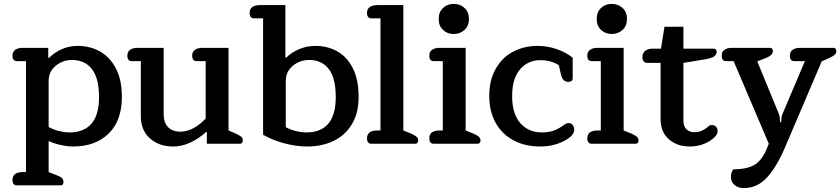

<svg xmlns="http://www.w3.org/2000/svg" viewBox="-20 -736 4302 983"><path d="M44 185Q44 145 97 145H113V-423H67Q44 -423 44 -451Q44 -471 58 -481Q72 -491 97 -491H227V-441L230 -439Q294 -501 378 -501Q440 -501 491 -473Q542 -445 573 -386.5Q604 -328 604 -240Q604 -118 536 -52Q468 14 355 14Q326 14 291.5 6.5Q257 -1 229 -14V145L270 161Q291 169 298 176.5Q305 184 305 196Q305 213 290 213H67Q44 213 44 185ZM487 -239Q487 -336 450.5 -382.5Q414 -429 349 -429Q301 -429 265 -399Q229 -369 229 -322V-86Q251 -73 281 -65.5Q311 -58 336 -58Q409 -58 448 -102.5Q487 -147 487 -239Z M701 -141V-423H655Q632 -423 632 -451Q632 -471 646 -481Q660 -491 685 -491H818V-151Q818 -109 840 -85.5Q862 -62 905 -62Q938 -62 971.5 -80.5Q1005 -99 1033 -129V-423H987Q964 -423 964 -451Q964 -471 978 -481Q992 -491 1017 -491H1150V-68L1187 -52Q1207 -43 1215 -36Q1223 -29 1223 -17Q1223 0 1208 0H1039V-60H1035Q952 14 866 14Q794 14 747.5 -27.5Q701 -69 701 -141Z M1327 -46V-642H1281Q1258 -642 1258 -670Q1258 -690 1272 -700Q1286 -710 1311 -710H1441V-441L1444 -440Q1474 -469 1513 -485Q1552 -501 1595 -501Q1657 -501 1707 -473Q1757 -445 1786.5 -386.5Q1816 -328 1816 -240Q1816 -156 1781 -99Q1746 -42 1686.5 -14Q1627 14 1554 14Q1497 14 1436.5 -2Q1376 -18 1327 -46ZM1699 -239Q1699 -337 1663 -383Q1627 -429 1563 -429Q1515 -429 1479 -399Q1443 -369 1443 -322V-85Q1466 -72 1495 -65Q1524 -58 1550 -58Q1622 -58 1660.5 -102.5Q1699 -147 1699 -239Z M1859 -28Q1859 -68 1912 -68H1928V-642H1882Q1859 -642 1859 -670Q1859 -690 1873 -700Q1887 -710 1912 -710H2045V-68L2085 -52Q2105 -43 2113 -35.5Q2121 -28 2121 -17Q2121 0 2106 0H1882Q1859 0 1859 -28Z M2226 -639Q2226 -674 2248 -695Q2270 -716 2303 -716Q2336 -716 2358.5 -695Q2381 -674 2381 -639Q2381 -604 2358.5 -583Q2336 -562 2303 -562Q2270 -562 2248 -583Q2226 -604 2226 -639ZM2178 -28Q2178 -68 2231 -68H2247V-423H2201Q2178 -423 2178 -451Q2178 -471 2192 -481Q2206 -491 2231 -491H2364V-68L2404 -52Q2424 -43 2432 -35.5Q2440 -28 2440 -17Q2440 0 2425 0H2201Q2178 0 2178 -28Z M2485 -245Q2485 -327 2518.5 -385Q2552 -443 2608 -472Q2664 -501 2732 -501Q2786 -501 2834.5 -483Q2883 -465 2912 -440V-336Q2912 -317 2889 -317Q2860 -317 2852 -355L2841 -402Q2824 -414 2799.5 -421Q2775 -428 2747 -428Q2683 -428 2642.5 -381Q2602 -334 2602 -244Q2602 -153 2644 -105.5Q2686 -58 2754 -58Q2787 -58 2812.5 -66.5Q2838 -75 2864 -94Q2880 -106 2891 -106Q2903 -106 2911.5 -96.5Q2920 -87 2920 -72Q2920 -45 2880 -21Q2822 14 2745 14Q2669 14 2610 -17Q2551 -48 2518 -106.5Q2485 -165 2485 -245Z M3035 -639Q3035 -674 3057 -695Q3079 -716 3112 -716Q3145 -716 3167.5 -695Q3190 -674 3190 -639Q3190 -604 3167.5 -583Q3145 -562 3112 -562Q3079 -562 3057 -583Q3035 -604 3035 -639ZM2987 -28Q2987 -68 3040 -68H3056V-423H3010Q2987 -423 2987 -451Q2987 -471 3001 -481Q3015 -491 3040 -491H3173V-68L3213 -52Q3233 -43 3241 -35.5Q3249 -28 3249 -17Q3249 0 3234 0H3010Q2987 0 2987 -28Z M3362 -126V-414H3294Q3282 -414 3275.5 -422Q3269 -430 3269 -444Q3269 -465 3283.5 -476Q3298 -487 3322 -487H3364L3382 -599H3479V-487H3633Q3640 -487 3644.5 -483Q3649 -479 3649 -472Q3649 -456 3636.5 -447.5Q3624 -439 3595 -433L3479 -414V-119Q3479 -89 3494.5 -74Q3510 -59 3537 -59Q3569 -59 3597 -81Q3600 -83 3607.5 -89.5Q3615 -96 3624 -96Q3637 -96 3645.5 -87.5Q3654 -79 3654 -65Q3654 -40 3615 -15Q3569 14 3511 14Q3447 14 3404.5 -23Q3362 -60 3362 -126Z M3722 170Q3722 149 3734 131Q3800 131 3838.5 110.5Q3877 90 3903 32L3916 0L3736 -423H3698Q3675 -423 3675 -451Q3675 -471 3689 -481Q3703 -491 3727 -491H3921Q3937 -491 3937 -474Q3937 -453 3901 -439L3857 -422L3968 -152Q3972 -143 3973 -128.5Q3974 -114 3974 -110H3979Q3979 -115 3980.5 -129Q3982 -143 3986 -152L4101 -423H4047Q4024 -423 4024 -451Q4024 -471 4038 -481Q4052 -491 4076 -491H4246Q4262 -491 4262 -474Q4262 -463 4252.5 -455Q4243 -447 4226 -439L4187 -422L3999 19Q3956 119 3906.5 173Q3857 227 3788 227Q3760 227 3741 211.5Q3722 196 3722 170Z"/></svg>

Font: MaitreeSemiBold
Style: Regular
Weight: 600
Designer: CadsonDemak Team
Foundry: CadsonDemak
Version: Version 1.000